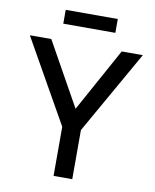

<svg xmlns="http://www.w3.org/2000/svg" viewBox="-100 -1018 882 1093"><g transform="rotate(10 341.0 -471.5)"><path d="M286 -284 14 -765H138L343 -398L545 -765H667L394 -284V0H286ZM491 -943V-863H190V-943Z"/></g></svg>

Font: Application Medium
Style: Regular
Weight: 500
Designer: Wei Huang
Foundry: Wei Huang
Version: Version 0.012